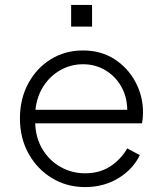

<svg xmlns="http://www.w3.org/2000/svg" viewBox="-20 -748 661 780"><path d="M326 12Q251 12 191 -24.5Q131 -61 96 -124Q61 -187 61 -267Q61 -346 94.5 -408.5Q128 -471 186 -507Q244 -543 317 -543Q390 -543 444.5 -508Q499 -473 530 -415.5Q561 -358 561 -291Q561 -269 557 -247H123Q125 -187 153 -141Q181 -95 226.5 -69.5Q272 -44 326 -44Q384 -44 427 -71.5Q470 -99 497 -145L548 -118Q521 -61 461.5 -24.5Q402 12 326 12ZM317 -487Q268 -487 226 -463.5Q184 -440 157 -398.5Q130 -357 124 -302H497Q496 -356 472 -397.5Q448 -439 407.5 -463Q367 -487 317 -487ZM269 -640V-728H354V-640Z"/></svg>

Font: Plus Jakarta Sans Light
Style: Regular
Weight: 300
Designer: Gumpita Rahayu
Foundry: Tokotype
Version: Version 2.006; ttfautohint (v1.8.4.7-5d5b)